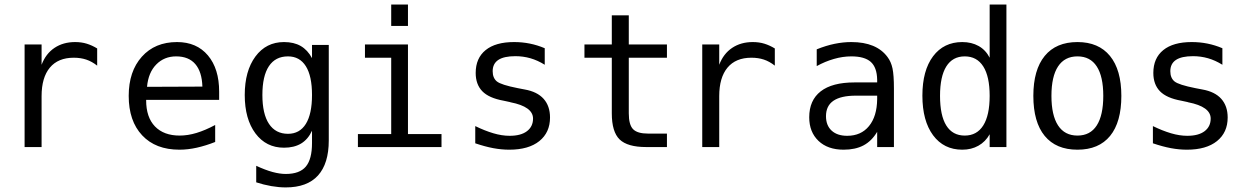

<svg xmlns="http://www.w3.org/2000/svg" viewBox="-20 -651 5540 850"><path d="M410.2 -360.4Q386.7 -378.9 361.8 -387.2Q336.9 -395.5 306.6 -395.5Q237.3 -395.5 200.7 -351.6Q164.1 -307.6 164.1 -225.6V0H88.9V-454.1H164.1V-364.3Q182.6 -413.1 221.2 -439Q259.8 -464.8 312.5 -464.8Q340.8 -464.8 364.3 -457.5Q387.7 -450.2 410.2 -436.5Z M950.2 -245.1V-209H627V-207Q627 -131.8 666 -91.3Q705.1 -50.8 775.4 -50.8Q811.5 -50.8 850.1 -62.5Q888.7 -74.2 932.6 -97.7V-22.5Q890.6 -5.9 851.1 2.9Q811.5 11.7 774.4 11.7Q668.9 11.7 609.4 -51.8Q549.8 -115.2 549.8 -226.6Q549.8 -335 607.9 -399.9Q666 -464.8 763.7 -464.8Q850.6 -464.8 900.4 -405.8Q950.2 -346.7 950.2 -245.1ZM876 -267.6Q874 -333 844.7 -367.2Q815.4 -401.4 759.8 -401.4Q707 -401.4 671.9 -365.7Q636.7 -330.1 630.9 -266.6Z M1361.3 -230.5Q1361.3 -314.5 1334 -357.9Q1306.6 -401.4 1254.9 -401.4Q1199.2 -401.4 1170.4 -357.9Q1141.6 -314.5 1141.6 -230.5Q1141.6 -146.5 1170.9 -102.5Q1200.2 -58.6 1254.9 -58.6Q1306.6 -58.6 1334 -102.5Q1361.3 -146.5 1361.3 -230.5ZM1435.5 -29.3Q1435.5 73.2 1387.7 126Q1339.8 178.7 1245.1 178.7Q1214.8 178.7 1181.2 172.9Q1147.5 167 1114.3 156.2V83Q1154.3 101.6 1186.5 110.4Q1218.8 119.1 1245.1 119.1Q1306.6 119.1 1334 86.4Q1361.3 53.7 1361.3 -17.6V-72.3Q1343.8 -34.2 1313 -15.6Q1282.2 2.9 1237.3 2.9Q1158.2 2.9 1110.8 -60.5Q1063.5 -124 1063.5 -230.5Q1063.5 -336.9 1110.8 -400.9Q1158.2 -464.8 1237.3 -464.8Q1281.2 -464.8 1311.5 -447.3Q1341.8 -429.7 1361.3 -393.6V-452.1H1435.5Z M1595.7 -454.1H1786.1V-57.6H1934.6V0H1564.5V-57.6H1711.9V-395.5H1595.7ZM1711.9 -630.9H1786.1V-536.1H1711.9Z M2391.6 -437.5V-364.3Q2360.4 -383.8 2328.1 -393.1Q2295.9 -402.3 2261.7 -402.3Q2210.9 -402.3 2186 -385.7Q2161.1 -369.1 2161.1 -335.9Q2161.1 -305.7 2179.7 -290.5Q2198.2 -275.4 2272.5 -260.7L2302.7 -254.9Q2358.4 -245.1 2386.7 -213.4Q2415 -181.6 2415 -130.9Q2415 -64.5 2367.7 -26.4Q2320.3 11.7 2234.4 11.7Q2200.2 11.7 2163.6 4.9Q2127 -2 2084 -16.6V-92.8Q2126 -72.3 2164.1 -61Q2202.1 -49.8 2236.3 -49.8Q2286.1 -49.8 2313 -70.3Q2339.8 -90.8 2339.8 -126Q2339.8 -178.7 2240.2 -198.2L2237.3 -199.2L2210 -205.1Q2144.5 -216.8 2115.2 -247.1Q2085.9 -277.3 2085.9 -328.1Q2085.9 -393.6 2129.9 -429.2Q2173.8 -464.8 2255.9 -464.8Q2292 -464.8 2325.7 -458Q2359.4 -451.2 2391.6 -437.5Z M2763.7 -583V-454.1H2932.6V-395.5H2763.7V-149.4Q2763.7 -98.6 2782.7 -79.1Q2801.8 -59.6 2848.6 -59.6H2932.6V0H2840.8Q2757.8 0 2723.1 -33.7Q2688.5 -67.4 2688.5 -149.4V-395.5H2567.4V-454.1H2688.5V-583Z M3410.2 -360.4Q3386.7 -378.9 3361.8 -387.2Q3336.9 -395.5 3306.6 -395.5Q3237.3 -395.5 3200.7 -351.6Q3164.1 -307.6 3164.1 -225.6V0H3088.9V-454.1H3164.1V-364.3Q3182.6 -413.1 3221.2 -439Q3259.8 -464.8 3312.5 -464.8Q3340.8 -464.8 3364.3 -457.5Q3387.7 -450.2 3410.2 -436.5Z M3768.6 -227.5Q3703.1 -227.5 3669.9 -205.1Q3636.7 -182.6 3636.7 -136.7Q3636.7 -95.7 3661.6 -72.8Q3686.5 -49.8 3730.5 -49.8Q3792 -49.8 3827.1 -92.8Q3862.3 -135.7 3863.3 -211.9V-227.5ZM3937.5 -258.8V0H3863.3V-67.4Q3838.9 -26.4 3802.7 -7.3Q3766.6 11.7 3714.8 11.7Q3644.5 11.7 3603.5 -27.3Q3562.5 -66.4 3562.5 -131.8Q3562.5 -207 3613.3 -246.6Q3664.1 -286.1 3762.7 -286.1H3863.3V-297.9Q3862.3 -352.5 3835 -377Q3807.6 -401.4 3749 -401.4Q3710.9 -401.4 3671.9 -390.1Q3632.8 -378.9 3595.7 -358.4V-432.6Q3636.7 -449.2 3674.8 -457Q3712.9 -464.8 3749 -464.8Q3804.7 -464.8 3844.7 -448.2Q3884.8 -431.6 3909.2 -398.4Q3924.8 -377.9 3931.2 -348.1Q3937.5 -318.4 3937.5 -258.8Z M4361.3 -395.5V-630.9H4435.5V0H4361.3V-56.6Q4342.8 -23.4 4311.5 -5.9Q4280.3 11.7 4240.2 11.7Q4158.2 11.7 4110.8 -52.2Q4063.5 -116.2 4063.5 -227.5Q4063.5 -338.9 4110.8 -401.9Q4158.2 -464.8 4240.2 -464.8Q4281.2 -464.8 4312.5 -447.3Q4343.8 -429.7 4361.3 -395.5ZM4141.6 -226.6Q4141.6 -139.6 4169.4 -95.2Q4197.3 -50.8 4251 -50.8Q4304.7 -50.8 4333 -95.7Q4361.3 -140.6 4361.3 -226.6Q4361.3 -312.5 4333 -356.9Q4304.7 -401.4 4251 -401.4Q4197.3 -401.4 4169.4 -356.9Q4141.6 -312.5 4141.6 -226.6Z M4750 -401.4Q4693.4 -401.4 4664.1 -356.9Q4634.8 -312.5 4634.8 -226.6Q4634.8 -140.6 4664.1 -95.7Q4693.4 -50.8 4750 -50.8Q4806.6 -50.8 4835.4 -95.7Q4864.3 -140.6 4864.3 -226.6Q4864.3 -312.5 4835.4 -356.9Q4806.6 -401.4 4750 -401.4ZM4750 -464.8Q4843.8 -464.8 4894 -403.3Q4944.3 -341.8 4944.3 -226.6Q4944.3 -110.4 4894.5 -49.3Q4844.7 11.7 4750 11.7Q4655.3 11.7 4605 -49.3Q4554.7 -110.4 4554.7 -226.6Q4554.7 -341.8 4605 -403.3Q4655.3 -464.8 4750 -464.8Z M5391.6 -437.5V-364.3Q5360.4 -383.8 5328.1 -393.1Q5295.9 -402.3 5261.7 -402.3Q5210.9 -402.3 5186 -385.7Q5161.1 -369.1 5161.1 -335.9Q5161.1 -305.7 5179.7 -290.5Q5198.2 -275.4 5272.5 -260.7L5302.7 -254.9Q5358.4 -245.1 5386.7 -213.4Q5415 -181.6 5415 -130.9Q5415 -64.5 5367.7 -26.4Q5320.3 11.7 5234.4 11.7Q5200.2 11.7 5163.6 4.9Q5127 -2 5084 -16.6V-92.8Q5126 -72.3 5164.1 -61Q5202.1 -49.8 5236.3 -49.8Q5286.1 -49.8 5313 -70.3Q5339.8 -90.8 5339.8 -126Q5339.8 -178.7 5240.2 -198.2L5237.3 -199.2L5210 -205.1Q5144.5 -216.8 5115.2 -247.1Q5085.9 -277.3 5085.9 -328.1Q5085.9 -393.6 5129.9 -429.2Q5173.8 -464.8 5255.9 -464.8Q5292 -464.8 5325.7 -458Q5359.4 -451.2 5391.6 -437.5Z"/></svg>

Font: BabelStone Pseudographica
Style: Regular
Weight: 400
Designer: Andrew West
Foundry: BabelStone
Version: Version 16.0.0